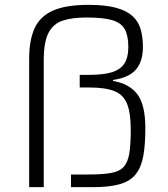

<svg xmlns="http://www.w3.org/2000/svg" viewBox="-20 -770 693 790"><path d="M100 0V-529Q100 -604 122 -653Q144 -702 197 -726Q250 -750 344 -750Q412 -750 455.5 -738.5Q499 -727 524 -705Q549 -683 558.5 -650.5Q568 -618 568 -577Q568 -516 538.5 -483Q509 -450 445 -441V-437Q511 -426 544.5 -383Q578 -340 578 -242Q578 -176 570 -130Q562 -84 540 -55Q518 -26 475.5 -13Q433 0 364 0H272V-52H342Q400 -52 435.5 -58Q471 -64 488.5 -83Q506 -102 512 -138.5Q518 -175 518 -236Q518 -306 502.5 -343.5Q487 -381 450 -395.5Q413 -410 347 -410H308V-462H347Q406 -462 441 -473Q476 -484 492 -509Q508 -534 508 -576Q508 -623 493.5 -649.5Q479 -676 442 -687Q405 -698 336 -698Q278 -698 239 -685.5Q200 -673 180 -635.5Q160 -598 160 -522V0Z"/></svg>

Font: Saira SemiExpanded Light
Style: Regular
Weight: 300
Width: 6
Designer: Hector Gatti with collaboration of the Omnibus-Type team
Foundry: Omnibus-Type
Version: Version 1.101